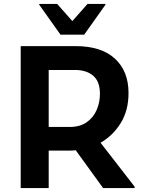

<svg xmlns="http://www.w3.org/2000/svg" viewBox="-20 -954 734 974"><path d="M85 0V-720H364Q494 -720 563 -656.5Q632 -593 632 -482Q632 -393 592 -329Q552 -265 490 -230L663 -7V0H503L364 -192Q349 -190 334 -190H227V0ZM362 -599H227V-310H334Q386 -310 420 -334Q454 -358 470.5 -396.5Q487 -435 487 -478Q487 -541 452.5 -570Q418 -599 362 -599ZM287 -778 179 -930V-934H270L347 -847L424 -934H515V-930L407 -778Z"/></svg>

Font: Kufam SemiBold
Style: Regular
Weight: 600
Designer: Wael Morcos, Artur Schmal
Foundry: Original Type
Version: Version 1.300; ttfautohint (v1.8.3)